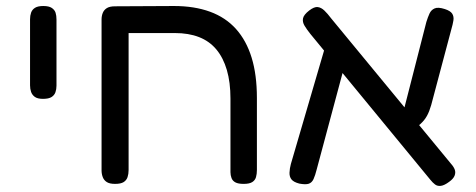

<svg xmlns="http://www.w3.org/2000/svg" viewBox="-20 -602 1583 639"><path d="M123 -273Q105 -273 96 -279.5Q87 -286 83.5 -296Q80 -306 80 -318V-538Q80 -550 83.5 -560Q87 -570 96.5 -576Q106 -582 124 -582Q143 -582 152.5 -575.5Q162 -569 165 -559.5Q168 -550 168 -537V-317Q168 -305 164.5 -295Q161 -285 151.5 -279Q142 -273 123 -273Z M363 10Q345 10 335.5 4Q326 -2 322 -12.5Q318 -23 318 -35V-537Q318 -549 322 -559Q326 -569 335.5 -575Q345 -581 363 -581L559 -582Q627 -582 679 -563Q731 -544 765.5 -505.5Q800 -467 817.5 -410Q835 -353 835 -276V-36Q835 -23 832 -12.5Q829 -2 819.5 4Q810 10 791 10Q773 10 763.5 5Q754 0 750.5 -9.5Q747 -19 747 -29V-274Q747 -328 735 -369Q723 -410 700 -437.5Q677 -465 642.5 -478.5Q608 -492 562 -492H408V-36Q408 -23 404.5 -12.5Q401 -2 391.5 4Q382 10 363 10Z M1475 3Q1459 15 1447.5 16.5Q1436 18 1428 12Q1420 6 1412 -4L1013 -489Q1001 -504 993.5 -516.5Q986 -529 988.5 -541Q991 -553 1009 -567Q1026 -580 1037.5 -578.5Q1049 -577 1059.5 -567Q1070 -557 1082 -541L1481 -57Q1490 -47 1493.5 -37.5Q1497 -28 1493 -17.5Q1489 -7 1475 3ZM976 9Q957 4 950 -5Q943 -14 943.5 -27.5Q944 -41 948 -56L1065 -456L1138 -426L1034 -38Q1029 -18 1023.5 -6Q1018 6 1007.5 9.5Q997 13 976 9ZM1347 -164 1313 -193 1399 -529Q1404 -545 1409.5 -557Q1415 -569 1426.5 -574Q1438 -579 1460 -572Q1479 -566 1485 -556.5Q1491 -547 1489 -534Q1487 -521 1482 -504L1415 -252Q1409 -231 1401 -216.5Q1393 -202 1380 -190Q1367 -178 1347 -164Z"/></svg>

Font: Fredoka Light
Style: Regular
Weight: 400
Version: Version 2.001